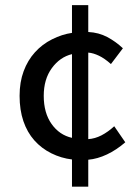

<svg xmlns="http://www.w3.org/2000/svg" viewBox="-20 -678 537 737"><path d="M256.3 -470.2Q210 -459 179 -416.5Q147.9 -374 147.9 -310.1Q147.9 -244.6 178 -202.1Q208 -159.7 256.3 -148.9ZM460.9 -131.8Q427.2 -102.5 390.6 -85.2Q354 -67.9 318.8 -64.9V38.6H256.3V-65.9Q214.8 -70.8 177 -89.6Q139.2 -108.4 111.8 -139.2Q84.5 -169.9 69.8 -212.9Q55.2 -255.9 55.2 -310.1Q55.2 -362.8 70.8 -404.8Q86.4 -446.8 114.3 -477.5Q142.1 -508.3 180.2 -527.3Q218.3 -546.4 256.3 -551.8V-658.2H318.8V-555.2Q358.9 -553.2 391.6 -535.9Q424.3 -518.6 451.7 -492.7L405.8 -432.1Q381.8 -453.6 359.9 -464.1Q337.9 -474.6 318.8 -476.1V-144Q344.2 -145.5 369.4 -158.4Q394.5 -171.4 418.5 -193.4Z"/></svg>

Font: Pyidaungsu Numbers
Style: Regular
Weight: 400
Designer: Sun Tun
Foundry: MCF
Version: Version 1.083; ttfautohint (v1.8.2)